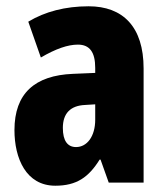

<svg xmlns="http://www.w3.org/2000/svg" viewBox="-20 -581 528 611"><path d="M262 -561C188 -561 123 -544 70 -512L110 -398C158 -426 196 -439 228 -439C266 -439 283 -414 283 -365V-349L212 -346C91 -341 26 -284 26 -167C26 -77 63 10 156 10C224 10 262 -17 297 -73H300L326 0H437V-363C437 -496 371 -561 262 -561ZM251 -247 283 -249V-200C283 -147 257 -113 222 -113C195 -113 180 -133 180 -174C180 -220 204 -245 251 -247Z"/></svg>

Font: Noto Sans Bengali ExtraCondensed ExtraBold
Style: Regular
Weight: 800
Width: 2
Designer: Joana Ranito - Universal Thirst; Jelle Bosma - Monotype Design Team
Foundry: Universal Thirst ehf.
Version: Version 3.000